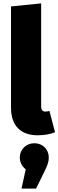

<svg xmlns="http://www.w3.org/2000/svg" viewBox="-20 -781 345 1134"><path d="M202 18C243 18 280 11 305 0L272 -126C266 -124 258 -122 248 -122C231 -122 223 -132 223 -151V-761L45 -743V-145C45 -40 101 18 202 18ZM183 65C133 65 97 103 97 149C97 180 112 203 132 219L107 333H193L241 235C259 198 268 178 268 149C268 101 232 65 183 65Z"/></svg>

Font: Fira Sans ExtraBold
Style: Regular
Weight: 800
Designer: bBox Type GmbH & Carrois Corporate GbR & Edenspiekermann AG
Foundry: bBox Type GmbH & Carrois Corporate GbR & Edenspiekermann AG
Version: Version 4.300;PS 004.300;hotconv 1.0.88;makeotf.lib2.5.64775